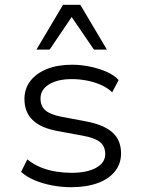

<svg xmlns="http://www.w3.org/2000/svg" viewBox="-20 -773 591 801"><path d="M277 8Q237 8 197.5 0.5Q158 -7 124.5 -21Q91 -35 68 -56L94 -108Q120 -87 151 -74.5Q182 -62 215 -57Q248 -52 278 -52Q343 -52 381 -73Q419 -94 419 -130Q419 -163 397 -180.5Q375 -198 325 -207L222 -226Q153 -238 117.5 -271Q82 -304 82 -360Q82 -403 106.5 -435Q131 -467 175.5 -485Q220 -503 281 -503Q316 -503 353.5 -495.5Q391 -488 423.5 -474Q456 -460 475 -439L448 -388Q427 -408 398.5 -420Q370 -432 339.5 -437.5Q309 -443 280 -443Q220 -443 184.5 -421Q149 -399 149 -362Q149 -330 169.5 -312.5Q190 -295 236 -286L337 -267Q412 -253 448.5 -221Q485 -189 485 -133Q485 -90 459.5 -58Q434 -26 387 -9Q340 8 277 8ZM132 -566 243 -753H315L426 -566H372L279 -702L187 -566Z"/></svg>

Font: Nunito Sans 7pt Light
Style: Regular
Weight: 300
Designer: Vernon Adams
Foundry: Vernon Adams
Version: Version 3.101;gftools[0.9.27]